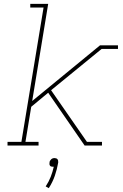

<svg xmlns="http://www.w3.org/2000/svg" viewBox="-20 -755 640 996"><path d="M19 0V-19H91L206 -716H137V-735H230L147 -231L499 -520H592V-501H507L245 -287L431 -19H509V0H419L243 -255L230 -274L142 -201L112 -19H180V0ZM233 221 217 212Q233 188 243 162.5Q253 137 259 110Q258 110 257 110Q256 110 255 110Q251 110 246.5 109Q242 108 239.5 104.5Q237 101 236.5 96.5Q236 92 237 88Q237 83 239.5 79Q242 75 245.5 71.5Q249 68 253.5 66.5Q258 65 263 65Q267 65 271.5 66.5Q276 68 278.5 71.5Q281 75 281.5 79Q282 83 282 88Q276 123 264.5 156.5Q253 190 233 221Z"/></svg>

Font: Iosevka Etoile Thin Oblique
Style: Regular
Weight: 100
Italic angle: -9°
Designer: Belleve Invis
Foundry: Belleve Invis
Version: Version 15.5.2; ttfautohint (v1.8.4)